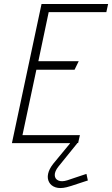

<svg xmlns="http://www.w3.org/2000/svg" viewBox="-20 -720 564 966"><path d="M369 -6H334L332 2L247 105Q227 131 222 154.5Q217 178 227 196.5Q237 215 259.5 222.5Q282 230 315 222Q321 221 338 215.5Q355 210 374.5 203.5Q394 197 408 192.5Q422 188 422 188L415 155Q415 155 407 157.5Q399 160 386 164.5Q373 169 356 174.5Q339 180 319 187Q290 196 273 188Q256 180 255.5 161Q255 142 274 118L367 3ZM40 0H373L382 -40H93L163 -369H355L376 -412H173L225 -659H515L524 -700H189Z"/></svg>

Font: Advent Pro Light
Style: Italic
Weight: 300
Italic angle: -12°
Version: Version 3.000